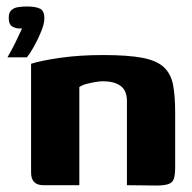

<svg xmlns="http://www.w3.org/2000/svg" viewBox="-20 -572 594 593"><path d="M3 -395Q16 -417 27.5 -440.5Q39 -464 48 -484Q46 -484 43.5 -484Q41 -484 38 -484Q25 -485 16 -491.5Q7 -498 7 -517Q7 -533 15 -540.5Q23 -548 36 -550Q49 -552 64 -552Q89 -552 103 -545.5Q117 -539 117 -516Q117 -499 107.5 -475.5Q98 -452 85.5 -429.5Q73 -407 63 -395ZM114 0Q76 0 76 -39V-375Q107 -385 166.5 -393.5Q226 -402 298 -402Q375 -402 419.5 -393.5Q464 -385 486 -364.5Q508 -344 514.5 -310Q521 -276 521 -225V-56Q521 -34 517.5 -21.5Q514 -9 501.5 -4Q489 1 463 1L372 0V-260Q372 -293 352 -307Q332 -321 299 -321Q287 -321 273 -318.5Q259 -316 246 -312.5Q233 -309 225 -303V0Z"/></svg>

Font: Genos
Style: Bold
Weight: 700
Designer: Robert E. Leuschke
Foundry: Robert E. Leuschke
Version: Version 1.010